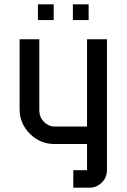

<svg xmlns="http://www.w3.org/2000/svg" viewBox="-20 -660 580 880"><path d="M386.2 -567.9H314V-640.1H386.2ZM226.1 -567.9H153.8V-640.1H226.1ZM470.2 120.1Q470.2 153.3 446.5 176.8Q422.9 200.2 390.1 200.2H315.9V120.1H378.9V0H230Q163.6 0 116.7 -47.1Q69.8 -94.2 69.8 -160.2V-480H160.2V-153.8Q160.2 -123 181.4 -101.6Q202.6 -80.1 230 -80.1H378.9V-480H470.2Z"/></svg>

Font: Laconic
Style: Regular
Weight: 400
Designer: Robby Woodard
Version: Version 1.000